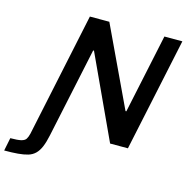

<svg xmlns="http://www.w3.org/2000/svg" viewBox="-219 -806 1093 1125"><g transform="rotate(15 327.5 -244.0)"><path d="M-94 200 -78 121Q-35 121 -13.5 116Q8 111 16 98.5Q24 86 29 65L188 -688H306L533 -207H538L640 -688H749L603 0H495L263 -501H258L142 45Q133 88 121 116.5Q109 145 91.5 162Q74 179 49 186.5Q24 194 -11 197Q-46 200 -94 200Z"/></g></svg>

Font: Saira Thin Medium
Style: Italic
Weight: 500
Italic angle: -12°
Version: Version 1.101